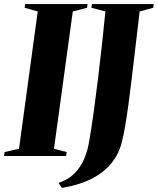

<svg xmlns="http://www.w3.org/2000/svg" viewBox="-42 -763 772 939"><path d="M-22 0 -19.5 -19.5 51 -35.5 142.5 -707 78.5 -725 81 -743H386L384 -725L314 -707L222 -35.5L284 -19.5L281.5 0ZM260.5 156 244.5 131.5Q292 115.5 322.2 85Q352.5 54.5 369.5 14.5Q386.5 -25.5 393.5 -68.5Q405.5 -137 416.2 -215Q427 -293 437.2 -376.5Q447.5 -460 456.5 -543.8Q465.5 -627.5 473.5 -707L405 -725L407.5 -743H709.5L707.5 -725L641 -707Q629.5 -611.5 620 -529.8Q610.5 -448 602.2 -378.8Q594 -309.5 586.2 -252.2Q578.5 -195 570.5 -148.2Q562.5 -101.5 553 -65Q539 -10 503.5 34.5Q468 79 408 110.2Q348 141.5 260.5 156Z"/></svg>

Font: Merriweather 144pt ExtraBold
Style: Italic
Weight: 800
Italic angle: -7.8°
Version: Version 2.101